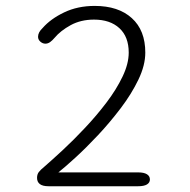

<svg xmlns="http://www.w3.org/2000/svg" viewBox="-20 -646 659 666"><path d="M484 -463.5Q484 -419.5 460.2 -370Q436.5 -320.5 399 -271Q361.5 -221.5 320 -177.2Q278.5 -133 241.5 -99.2Q204.5 -65.5 182.5 -48H459.5Q479.5 -48 489.8 -41.5Q500 -35 500 -23.5Q500 -12.5 489.8 -6.2Q479.5 0 459.5 0H148Q128 0 118.2 -7.5Q108.5 -15 108.5 -29Q108.5 -41 114.5 -49Q120.5 -57 133.5 -67.5Q160 -90.5 197.8 -125.5Q235.5 -160.5 275.2 -202.8Q315 -245 349.5 -290.5Q384 -336 405.2 -380.5Q426.5 -425 426.5 -463.5Q426.5 -518.5 394.2 -548.2Q362 -578 306 -578Q260.5 -578 225.2 -558.8Q190 -539.5 169.5 -515Q161.5 -505.5 153.8 -500Q146 -494.5 137.5 -494.5Q128 -494.5 120 -501.5Q112 -508.5 112 -518.5Q112 -534 128 -549Q155.5 -580.5 202.5 -603Q249.5 -625.5 308.5 -625.5Q390.5 -625.5 437.2 -583.2Q484 -541 484 -463.5Z"/></svg>

Font: Sono ExtraLight Monospace Light
Style: Regular
Weight: 300
Version: Version 2.112